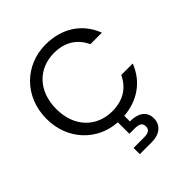

<svg xmlns="http://www.w3.org/2000/svg" viewBox="-257 -866 1286 1286"><g transform="rotate(-45 386.0 -223.0)"><path d="M43 -349C43 -150 183 -6 365 5V114H415C458 114 479 126 479 157C479 189 458 201 415 201H318V260H433C505 260 555 221 555 157C555 90 503 58 430 58H426V5C561 -6 666 -79 714 -203H605C566 -119 494 -73 391 -73C245 -73 136 -178 136 -349C136 -521 245 -626 391 -626C494 -626 566 -579 605 -495H714C662 -631 543 -706 391 -706C196 -706 43 -558 43 -349Z"/></g></svg>

Font: Matrixport Regular
Style: Regular
Weight: 400
Designer: Ninad Kale (Devanagari), Jonny Pinhorn (Latin)
Foundry: Indian Type Foundry
Version: Version 3.200;PS 1.000;hotconv 16.6.54;makeotf.lib2.5.65590